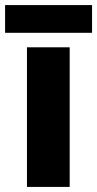

<svg xmlns="http://www.w3.org/2000/svg" viewBox="-33 -735 382 755"><path d="M241 0H73V-549H241ZM329 -715V-606H-13V-715Z"/></svg>

Font: Noto Sans Sinhala UI ExtraBold
Style: Regular
Weight: 800
Designer: Jelle Bosma - Monotype Design Team
Foundry: Monotype Imaging Inc.
Version: Version 2.006; ttfautohint (v1.8.4.7-5d5b)